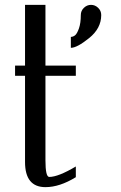

<svg xmlns="http://www.w3.org/2000/svg" viewBox="-20 -770 498 790"><path d="M396.5 -708Q396.5 -653.3 346.7 -613.3Q296.9 -573.2 271.5 -573.2V-618.2Q280.3 -618.2 288.6 -624.5Q296.9 -630.9 304.7 -652.8Q312.5 -674.8 312.5 -708Q312.5 -725.6 325.2 -737.8Q337.9 -750 354.5 -750Q371.1 -750 383.8 -737.8Q396.5 -725.6 396.5 -708ZM167 -750V-500H292V-458H167V-110.4Q167 -42 182.6 -42Q219.7 -42 292 -85Q292 -85 292 -41Q225.6 0 167 0Q83 0 83 -103.5V-458H42V-500H83V-750Z"/></svg>

Font: okolaks
Style: Regular
Weight: 500
Version: Version 000.6.0